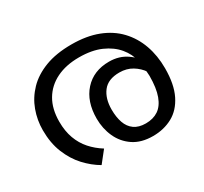

<svg xmlns="http://www.w3.org/2000/svg" viewBox="-123 -739 981 923"><g transform="rotate(-30 368.0 -277.0)"><path d="M364 -566Q447 -566 509.5 -542Q572 -518 613.5 -474Q655 -430 676 -371Q697 -312 697 -242Q697 -153 669 -96.5Q641 -40 593 -14Q545 12 485 12Q420 12 377 -17Q334 -46 312.5 -93.5Q291 -141 291 -196Q291 -291 342 -347.5Q393 -404 479 -404Q535 -404 576.5 -375Q618 -346 642 -301Q666 -256 668 -206L643 -209Q636 -240 616.5 -268.5Q597 -297 566.5 -315.5Q536 -334 496 -334Q433 -334 404 -296.5Q375 -259 375 -198Q375 -156 386 -124.5Q397 -93 421.5 -75.5Q446 -58 485 -58Q526 -58 554.5 -77Q583 -96 598.5 -138Q614 -180 614 -248Q614 -250 612.5 -270Q611 -290 607 -310Q606 -315 606 -323Q606 -331 604 -335Q595 -378 565 -414Q535 -450 485 -472Q435 -494 364 -494Q292 -494 239 -468Q186 -442 157 -393Q128 -344 128 -273Q128 -221 143 -180Q158 -139 185.5 -108Q213 -77 250 -54L200 9Q157 -16 120.5 -55.5Q84 -95 61.5 -150.5Q39 -206 39 -277Q39 -333 58 -385Q77 -437 116.5 -478Q156 -519 217.5 -542.5Q279 -566 364 -566Z"/></g></svg>

Font: umalayalam25
Style: Book
Weight: 400
Designer: Jelle Bosma - Monotype Design Team
Foundry: Monotype Imaging Inc.
Version: Version 2.003